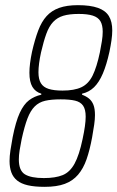

<svg xmlns="http://www.w3.org/2000/svg" viewBox="-20 -716 455 744"><path d="M153 8Q114 8 88 2Q62 -4 46.5 -16.5Q31 -29 24 -48Q17 -67 17 -92Q17 -111 20.5 -134Q24 -157 29 -184Q41 -245 56.5 -278.5Q72 -312 92.5 -327.5Q113 -343 140 -349V-353Q117 -360 105.5 -379.5Q94 -399 94 -434Q94 -451 96.5 -471Q99 -491 104 -515Q115 -563 128 -597.5Q141 -632 160.5 -653.5Q180 -675 209.5 -685.5Q239 -696 282 -696Q330 -696 359.5 -685.5Q389 -675 402 -653.5Q415 -632 415 -598Q415 -581 412 -560Q409 -539 404 -515Q393 -465 378.5 -431Q364 -397 344.5 -378Q325 -359 298 -353V-349Q314 -343 325 -334Q336 -325 342 -310Q348 -295 348 -270Q348 -254 345 -233Q342 -212 337 -184Q328 -135 315.5 -99Q303 -63 282.5 -39Q262 -15 231 -3.5Q200 8 153 8ZM150 -26Q195 -26 223 -37.5Q251 -49 269 -82Q287 -115 300 -177Q306 -205 309 -226.5Q312 -248 312 -264Q312 -292 302 -306.5Q292 -321 271 -326Q250 -331 215 -331Q179 -331 155 -325.5Q131 -320 114.5 -303.5Q98 -287 86.5 -257Q75 -227 64 -177Q59 -153 56 -133.5Q53 -114 53 -98Q53 -55 76.5 -40.5Q100 -26 150 -26ZM222 -365Q268 -365 295.5 -378Q323 -391 339 -423.5Q355 -456 367 -513Q372 -538 375 -557.5Q378 -577 378 -593Q378 -619 369 -634Q360 -649 339.5 -655.5Q319 -662 285 -662Q249 -662 225.5 -655Q202 -648 186 -631Q170 -614 159.5 -585Q149 -556 139 -513Q134 -490 131.5 -470.5Q129 -451 129 -436Q129 -409 138.5 -393.5Q148 -378 168.5 -371.5Q189 -365 222 -365Z"/></svg>

Font: Saira Condensed Thin
Style: Italic
Weight: 250
Width: 3
Italic angle: -12°
Designer: Hector Gatti with collaboration of the Omnibus-Type team
Foundry: Omnibus-Type
Version: Version 1.101